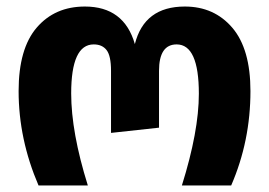

<svg xmlns="http://www.w3.org/2000/svg" viewBox="-20 -568 824 588"><path d="M98 0Q37 -142 37 -289Q37 -419 92.5 -483.5Q148 -548 240 -548Q360 -548 393 -433Q422 -548 546 -548Q636 -548 691.5 -483Q747 -418 747 -289Q747 -136 688 0H537Q589 -166 589 -281Q589 -432 521 -432Q467 -432 467 -351V-177L320 -161V-351Q320 -397 306.5 -414.5Q293 -432 267 -432Q198 -432 198 -282Q198 -163 249 0Z"/></svg>

Font: FiraGO
Style: Bold
Weight: 700
Designer: bBox Type
Foundry: bBox Type GmbH
Version: Version 1.001;PS 001.001;hotconv 1.0.88;makeotf.lib2.5.64775